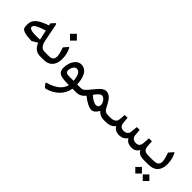

<svg xmlns="http://www.w3.org/2000/svg" viewBox="89 -1491 2664 2664"><g transform="rotate(45 1421.0 -159.5)"><path d="M246.1 -160.2Q261.2 -160.2 319.8 -162.6L287.1 -309.1Q245.6 -295.9 218.5 -285.9Q191.4 -275.9 164.3 -262.9Q137.2 -250 124 -235.8Q110.8 -221.7 110.8 -206.1Q110.8 -160.2 246.1 -160.2ZM499 0H483.4Q373 0 332 -115.7L250 -65.9Q64.5 -68.8 49.8 -127.4Q44.9 -147 44.9 -188.5Q44.9 -260.3 98.1 -305.7Q151.4 -351.1 267.6 -390.6L260.3 -423.3L304.2 -471.7Q314.5 -482.9 320.1 -479.5Q325.7 -476.1 329.6 -455.6L381.8 -197.8Q403.8 -87.9 483.9 -87.9H499Q510.7 -87.9 510.7 -49.8V-37.6Q510.7 0 499 0Z M493.7 0Q466.8 0 466.8 -37.6V-49.8Q466.8 -87.9 493.7 -87.9H553.7Q611.3 -87.9 632.6 -106.9Q653.8 -126 653.8 -168.9Q653.8 -212.4 618.7 -310.5L672.9 -373Q680.2 -381.8 689.9 -360.8Q728 -282.2 728 -192.4Q728 -102.5 683.1 -51.3Q638.2 0 555.2 0ZM623 -582 690.4 -514.6 623 -447.3 555.7 -514.6Z M978.5 -87.9Q1026.4 -87.9 1052.7 -88.4Q1040.5 -239.7 965.3 -239.7Q935.5 -239.7 915.3 -207.8Q895 -175.8 895 -135.7Q895 -122.6 899.7 -113.5Q904.3 -104.5 911.1 -99.6Q918 -94.7 929.9 -92Q941.9 -89.4 952.1 -88.6Q962.4 -87.9 978.5 -87.9ZM807.1 196.3Q1015.6 138.2 1048.3 0Q998 0 965.6 -2.2Q933.1 -4.4 903.8 -11.2Q874.5 -18.1 858.4 -31Q842.3 -43.9 833 -64.9Q823.7 -85.9 823.7 -116.7Q823.7 -165.5 839.8 -212.4Q856 -259.3 890.1 -292.7Q924.3 -326.2 968.8 -326.2Q1007.3 -326.2 1037.4 -306.6Q1067.4 -287.1 1085.4 -253.2Q1103.5 -219.2 1112.8 -177.5Q1122.1 -135.7 1123 -87.9H1178.7Q1190.4 -87.9 1190.4 -49.8V-37.6Q1190.4 0 1178.7 0H1118.7Q1102.5 98.6 1032 167Q961.4 235.4 862.3 261.2Q843.3 266.6 833 253.9L808.6 224.6Q788.6 201.2 807.1 196.3Z M1378.9 -139.2Q1460 -68.4 1506.8 -68.4Q1558.6 -68.4 1558.6 -122.6Q1558.6 -156.7 1531.7 -190.4Q1504.9 -224.1 1474.1 -224.1Q1437.5 -224.1 1378.9 -139.2ZM1173.3 -87.9H1190.9Q1221.7 -87.9 1246.8 -106.7Q1272 -125.5 1319.8 -186Q1377.9 -259.3 1410.6 -284.2Q1443.4 -309.1 1479.5 -309.1Q1501 -309.1 1521 -299.1Q1541 -289.1 1556.2 -274.7Q1571.3 -260.3 1587.2 -236.8Q1603 -213.4 1613.5 -194.1Q1624 -174.8 1637.2 -147.5Q1651.9 -117.2 1672.4 -102.5Q1692.9 -87.9 1724.1 -87.9H1732.9Q1744.6 -87.9 1744.6 -49.8V-37.6Q1744.6 0 1732.9 0H1724.1Q1659.7 0 1609.4 -54.2Q1564.9 24.4 1511.2 24.4Q1444.3 24.4 1325.2 -68.4Q1271 0 1191.4 0H1173.3Q1146.5 0 1146.5 -37.6V-49.8Q1146.5 -87.9 1173.3 -87.9Z M2274.9 0Q2189 0 2154.3 -63Q2106.9 0 2032.2 0Q1948.7 0 1914.6 -63Q1873.5 0 1765.1 0H1727.5Q1700.7 0 1700.7 -37.6V-49.8Q1700.7 -87.9 1727.5 -87.9H1767.6Q1875 -87.9 1881.3 -161.6L1889.6 -254.9H1945.3L1953.1 -163.6Q1960 -87.9 2035.2 -87.9Q2111.8 -87.9 2118.2 -162.6L2127 -254.9H2182.1L2190.4 -162.1Q2197.3 -87.9 2275.9 -87.9Q2343.8 -87.9 2349.1 -163.6L2356 -263.7H2413.6L2421.4 -163.6Q2424.3 -125 2447.8 -106.4Q2471.2 -87.9 2519.5 -87.9H2529.3Q2541 -87.9 2541 -49.8V-37.6Q2541 0 2529.3 0H2519Q2464.8 0 2432.6 -16.4Q2400.4 -32.7 2385.7 -66.4Q2354.5 0 2274.9 0Z M2714.4 86.4 2779.3 151.4 2714.4 216.3 2649.4 151.4ZM2567.9 86.4 2632.8 151.4 2567.9 216.3 2502.9 151.4ZM2792.5 -192.4Q2792.5 -98.1 2745.1 -49.1Q2697.8 0 2605 0H2523.9Q2497.1 0 2497.1 -37.6V-49.8Q2497.1 -87.9 2523.9 -87.9H2603.5Q2668.5 -87.9 2693.4 -107.2Q2718.3 -126.5 2718.3 -168.9Q2718.3 -212.4 2683.1 -310.5L2737.3 -373Q2744.6 -381.8 2754.4 -360.8Q2792.5 -282.2 2792.5 -192.4Z"/></g></svg>

Font: Sahel FD
Style: FD
Weight: 400
Foundry: Saber Rastikerdar (saber.rastikerdar@gmail.com)
Version: Version 3.3.1